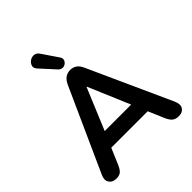

<svg xmlns="http://www.w3.org/2000/svg" viewBox="-258 -1103 1263 1263"><g transform="rotate(-45 373.5 -471.5)"><path d="M321 -771 228 -873Q211 -891 216 -909.5Q221 -928 237.5 -940Q254 -952 274.5 -951Q295 -950 310 -929L386 -817Q396 -802 392 -788.5Q388 -775 376 -766Q364 -757 349 -757.5Q334 -758 321 -771ZM85 8Q49 8 33 -16.5Q17 -41 34 -78L295 -656Q309 -686 329 -699.5Q349 -713 374 -713Q400 -713 419.5 -699.5Q439 -686 452 -656L714 -78Q731 -40 716 -16Q701 8 666 8Q636 8 619.5 -6Q603 -20 590 -50L543 -160H204L157 -50Q144 -19 129 -5.5Q114 8 85 8ZM372 -558 251 -268H497L374 -558Z"/></g></svg>

Font: Chiron GoRound TC SB
Style: Regular
Weight: 500
Designer: Ryoko NISHIZUKA 西塚涼子 (kana, bopomofo & ideographs); Paul D. Hunt (Latin, Greek & Cyrillic); Sandoll Communications 산돌커뮤니
Foundry: Adobe
Version: Version 1.000;hotconv 1.1.1;makeotfexe 2.6.0